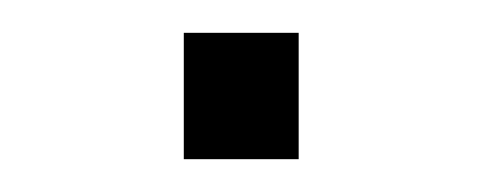

<svg xmlns="http://www.w3.org/2000/svg" viewBox="-20 -324 294 117"><path d="M92 -304H162V-227H92Z"/></svg>

Font: Sora-SIA ExtraLight
Style: Regular
Weight: 200
Designer: Jonathan Barnbrook, Julián Moncada
Foundry: Barnbrook Fonts
Version: Version 2.000